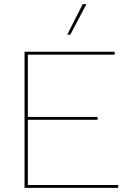

<svg xmlns="http://www.w3.org/2000/svg" viewBox="-20 -911 623 931"><path d="M321 -743H306L381 -891H399ZM553 -14V0H99V-660H536V-646H115V-344H453V-330H115V-14Z"/></svg>

Font: Work Sans Hairline
Style: Regular
Weight: 400
Designer: Wei Huang
Foundry: Wei Huang
Version: Version 1.032